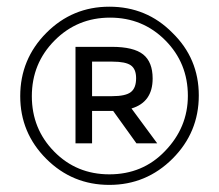

<svg xmlns="http://www.w3.org/2000/svg" viewBox="-20 -533 640 562"><path d="M561.9 -253.6Q561.9 -145.4 485.1 -68.6Q408.2 8.2 300 8.2Q191.8 8.2 115.5 -68Q39.2 -144.3 39.2 -251.5Q39.2 -359.8 115.5 -436.6Q191.8 -513.4 300 -513.4Q409.3 -513.4 484.5 -437.1Q561.9 -361.9 561.9 -253.6ZM529.9 -252.6Q529.9 -348.5 463.9 -414.9Q397.9 -481.4 302.1 -481.4Q206.2 -481.4 139.7 -414.4Q73.2 -347.4 73.2 -251.5Q73.2 -155.7 138.7 -89.2Q204.1 -22.7 300 -22.7Q397.9 -22.7 462.9 -90.7Q529.9 -159.8 529.9 -252.6ZM364.9 -215.5 440.2 -113.4H379.4L311.3 -208.2H249.5V-113.4H201V-395.9H307.2Q371.1 -395.9 399 -373.7Q426.8 -351.5 426.8 -303.1Q426.8 -234 364.9 -215.5ZM308.2 -251.5Q347.4 -251.5 362.9 -263.4Q378.4 -275.3 378.4 -304.1Q378.4 -330.9 362.9 -341.8Q347.4 -352.6 309.3 -352.6H249.5V-251.5Z"/></svg>

Font: NATS
Style: Regular
Weight: 400
Designer: Purushoth Kumar Guthula
Foundry: Silicon Andhra, USA.
Version: Version 1.0.4; ttfautohint (v1.2.25-373a) -l 7 -r 28 -G 50 -